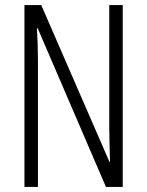

<svg xmlns="http://www.w3.org/2000/svg" viewBox="-20 -734 577 754"><path d="M462 0H396L128 -623H125Q127 -592 128 -560.5Q129 -529 129 -493V0H76V-714H142L410 -98H412Q411 -137 410 -172.5Q409 -208 409 -234V-714H462Z"/></svg>

Font: Noto Sans Khmer ExtraCondensed Light
Style: Regular
Weight: 300
Width: 2
Designer: Danh Hong and the Monotype Design Team
Foundry: Monotype Imaging Inc.
Version: Version 2.004; ttfautohint (v1.8.4.7-5d5b)